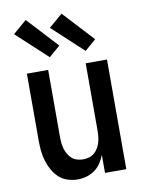

<svg xmlns="http://www.w3.org/2000/svg" viewBox="-87 -829 673 897"><g transform="rotate(-10 250.0 -380.0)"><path d="M209 8Q185 8 161.5 0.5Q138 -7 120.5 -23Q103 -39 91 -60.5Q79 -82 72 -105Q65 -128 62.5 -152Q60 -176 60 -200V-520H161V-200Q161 -186 162.5 -172Q164 -158 168 -144.5Q172 -131 179.5 -118.5Q187 -106 197.5 -97Q208 -88 222 -84Q236 -80 250 -80Q264 -80 278 -84Q292 -88 302.5 -97Q313 -106 320.5 -118.5Q328 -131 332 -144.5Q336 -158 337.5 -172Q339 -186 339 -200V-520H440V0H339V-85Q331 -65 319 -47Q307 -29 289.5 -16.5Q272 -4 251 2Q230 8 209 8ZM349 -577 203 -712 268 -768 402 -623ZM179 -577 33 -712 98 -768 232 -623Z"/></g></svg>

Font: Iosevka Custom Semibold
Style: Regular
Weight: 600
Designer: Belleve Invis
Foundry: Belleve Invis
Version: Version 27.0.2; ttfautohint (v1.8.4)